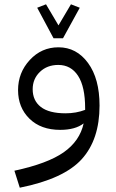

<svg xmlns="http://www.w3.org/2000/svg" viewBox="-20 -604 540 893"><path d="M273 -426H229L153 -568L194 -584L252 -486L310 -584L351 -568ZM252 -384Q336 -384 389.5 -311Q443 -238 443 -113Q443 45 360 136.5Q277 228 72 269L47 190Q201 157 276 104.5Q351 52 369 -30Q330 0 260 0Q170 0 117 -52Q64 -104 64 -185Q64 -266 118.5 -325Q173 -384 252 -384ZM285 -77Q334 -77 376 -93V-100Q376 -201 343 -251.5Q310 -302 251 -302Q199 -302 165.5 -269.5Q132 -237 132 -189Q132 -136 170 -106.5Q208 -77 285 -77Z"/></svg>

Font: FiraGO Book
Style: Regular
Weight: 350
Designer: bBox Type
Foundry: bBox Type GmbH
Version: Version 1.001;PS 001.001;hotconv 1.0.88;makeotf.lib2.5.64775